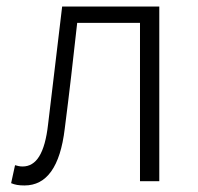

<svg xmlns="http://www.w3.org/2000/svg" viewBox="-20 -554 606 587"><path d="M55 13C122 13 164 -43 178 -161C192 -269 204 -376 216 -484H408V0H467V-534H170C156 -413 141 -294 127 -174C117 -85 91 -45 49 -45C40 -45 33 -47 26 -49L14 6C26 11 37 13 55 13Z"/></svg>

Font: Noto Sans HK Light
Style: Regular
Weight: 300
Designer: Ryoko NISHIZUKA 西塚涼子 (kana, bopomofo & ideographs); Paul D. Hunt (Latin, Greek & Cyrillic); Sandoll Communications 산돌커뮤니
Foundry: Adobe
Version: Version 2.004;hotconv 1.0.118;makeotfexe 2.5.65603